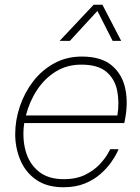

<svg xmlns="http://www.w3.org/2000/svg" viewBox="-20 -778 591 808"><path d="M231 -606 374 -758H411L490 -606H454L390 -732L274 -606ZM247 10Q178 10 133 -21Q88 -52 66 -103.5Q44 -155 44 -214Q44 -272 63.5 -330Q83 -388 119.5 -435.5Q156 -483 208 -511.5Q260 -540 324 -540Q406 -540 450.5 -502.5Q495 -465 507.5 -403.5Q520 -342 505 -270L503 -260H82Q73 -198 87.5 -144Q102 -90 142 -57Q182 -24 248 -24Q302 -24 339.5 -43Q377 -62 400 -87Q423 -112 433.5 -131Q444 -150 444 -150H479Q479 -150 471.5 -134Q464 -118 447 -94Q430 -70 403 -46Q376 -22 337.5 -6Q299 10 247 10ZM89 -292H474Q483 -348 473 -397Q463 -446 427.5 -476Q392 -506 322 -506Q262 -506 215 -477Q168 -448 136 -399.5Q104 -351 89 -292Z"/></svg>

Font: Be Vietnam Pro Thin
Style: Italic
Weight: 100
Italic angle: -12°
Designer: Lam Bao, Tony Le, Vietanh Nguyen
Foundry: Yellow Type Foundry
Version: Version 1.002; ttfautohint (v1.8.3)